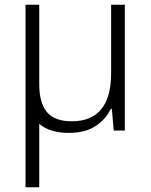

<svg xmlns="http://www.w3.org/2000/svg" viewBox="-20 -552 640 812"><path d="M88 240V-532H146V-196Q146 -116 179 -77.5Q212 -39 283 -39Q450 -39 450 -243V-532H508V0H461L453 -92H449Q427 -47 383.5 -18.5Q340 10 271 10Q191 10 146 -28V240Z"/></svg>

Font: Noto Sans Mono Light
Style: Regular
Weight: 300
Designer: Monotype Design Team
Foundry: Monotype Imaging Inc.
Version: Version 2.014; ttfautohint (v1.8.4.7-5d5b)